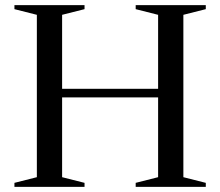

<svg xmlns="http://www.w3.org/2000/svg" viewBox="-20 -725 854 745"><path d="M221 -37.5 308 -15.5V0H36V-15.5L123 -37.5V-667.5L36 -689.5V-705H308V-689.5L221 -667.5ZM691.5 -37.5 778.5 -15.5V0H506.5V-15.5L593.5 -37.5V-667.5L506.5 -689.5V-705H778.5V-689.5L691.5 -667.5ZM162.5 -347V-380.5H651V-347Z"/></svg>

Font: Newsreader 60pt
Style: Regular
Weight: 400
Designer: Hugues Gentile
Foundry: Production Type
Version: Version 1.003